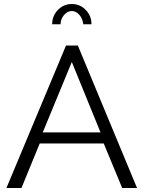

<svg xmlns="http://www.w3.org/2000/svg" viewBox="-20 -937 716 957"><path d="M309 -710H368L663 0H589L497 -222H178L87 0H12ZM481 -277 338 -628 193 -277ZM338 -882Q316 -882 299 -862Q282 -842 282 -816H240Q240 -858 268.5 -887.5Q297 -917 338 -917Q379 -917 407.5 -887.5Q436 -858 436 -816H395Q392 -844 375.5 -863Q359 -882 338 -882Z"/></svg>

Font: Raleway
Style: Regular
Weight: 400
Designer: Matt McInerney, Pablo Impallari, Rodrigo Fuenzalida
Foundry: Matt McInerney, Pablo Impallari, Rodrigo Fuenzalida
Version: Version 4.101;RELEASE